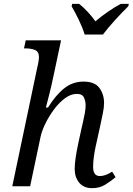

<svg xmlns="http://www.w3.org/2000/svg" viewBox="-20 -970 691 1000"><path d="M460 10Q416 10 392.5 -18.5Q369 -47 369 -90Q369 -136 388 -225L405 -303Q408 -317 413 -338Q418 -359 422 -382Q426 -405 426 -422Q426 -442 417.5 -461.5Q409 -481 380 -481Q349 -481 318 -458Q287 -435 260.5 -399Q234 -363 215.5 -324.5Q197 -286 191 -256L137 0H44L174 -618Q179 -638 181 -652.5Q183 -667 183 -671Q183 -701 162.5 -709.5Q142 -718 113 -718H105L114 -760H298L259 -576Q248 -523 236 -476Q224 -429 219 -410H230Q271 -476 315 -510.5Q359 -545 415 -545Q474 -545 498 -511.5Q522 -478 522 -434Q522 -409 515.5 -379.5Q509 -350 504 -324L478 -206Q472 -178 468.5 -151Q465 -124 465 -101Q465 -53 500 -53Q529 -53 564 -76L582 -47Q558 -27 528.5 -8.5Q499 10 460 10ZM421 -790Q410 -826 390 -867.5Q370 -909 353 -937L356 -950H392Q415 -932 437.5 -907.5Q460 -883 477 -859Q505 -883 541 -908Q577 -933 609 -950H651L648 -937Q619 -909 581.5 -868Q544 -827 516 -790Z"/></svg>

Font: NotoSerif-Italic
Style: Regular
Weight: 400
Italic angle: -12°
Designer: Monotype Design Team
Foundry: Monotype Imaging Inc.
Version: Version 2.007; ttfautohint (v1.8) -l 8 -r 50 -G 200 -x 14 -D